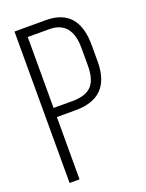

<svg xmlns="http://www.w3.org/2000/svg" viewBox="-134 -767 635 834"><g transform="rotate(-20 183.0 -350.0)"><path d="M185 -700Q335 -700 335 -530V-454Q335 -288 173 -288H86V0H40V-700ZM173 -330Q234 -330 261.5 -358.5Q289 -387 289 -451V-533Q289 -658 185 -658H86V-330Z"/></g></svg>

Font: Bebas Neue Book
Style: Regular
Weight: 300
Designer: Ryoichi Tsunekawa
Foundry: Ryoichi Tsunekawa
Version: Version 1.003;PS 001.003;hotconv 1.0.88;makeotf.lib2.5.64775